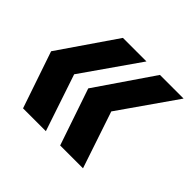

<svg xmlns="http://www.w3.org/2000/svg" viewBox="-110 -577 660 660"><g transform="rotate(45 219.5 -247.0)"><path d="M253 -40 182.5 -247 324 -454H439L294.5 -247L364 -40ZM72.5 -40 2 -247 144 -454H258.5L114 -247L183.5 -40Z"/></g></svg>

Font: Anybody UltraCondensed SemiBold
Style: Italic
Weight: 600
Width: 1
Italic angle: -10°
Designer: Tyler Finck
Foundry: Etcetera Type Company
Version: Version 1.010; ttfautohint (v1.8.3) -l 8 -r 50 -G 200 -x 14 